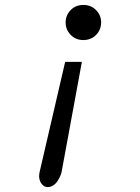

<svg xmlns="http://www.w3.org/2000/svg" viewBox="-20 -743 565 774"><path d="M171.9 11.2Q158.7 11.2 148.7 -0.7Q138.7 -12.7 137.7 -31.2Q137.7 -43 140.1 -51.3L242.7 -493.7H310.1L228.5 -50.8Q227.5 -44.4 223.6 -35.2Q219.7 -25.9 213.1 -14.9Q206.5 -3.9 195.6 3.7Q184.6 11.2 171.9 11.2ZM244.6 -652.3Q244.6 -681.6 264.9 -702.4Q285.2 -723.1 316.4 -723.1Q346.7 -723.1 367.2 -702.4Q387.7 -681.6 387.7 -652.3Q387.7 -641.1 384.5 -630.6Q381.3 -620.1 375 -611.3Q368.7 -602.5 360.1 -595.7Q351.6 -588.9 340.3 -585.2Q329.1 -581.5 316.4 -581.5Q285.6 -581.5 265.1 -602.3Q244.6 -623 244.6 -652.3Z"/></svg>

Font: Anka/Coder Condensed
Style: Italic
Weight: 400
Width: 4
Italic angle: -12°
Monospace: yes
Version: Version 001.100